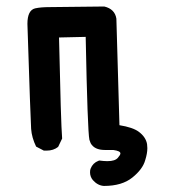

<svg xmlns="http://www.w3.org/2000/svg" viewBox="-20 -457 540 605"><path d="M325.2 15.6H310.5Q277.3 15.6 265.6 -5.9Q263.7 -10.7 261.7 -16.6Q255.9 -43.9 250 -340.8L166 -338.9Q171.9 -67.4 175.8 -20.5L164.1 3.9L163.1 5.9Q148.4 17.6 127 17.6Q124 17.6 118.2 17.6L93.8 4.9Q80.1 -23.4 78.1 -50.8Q76.2 -78.1 66.4 -381.8Q66.4 -424.8 90.8 -430.7Q108.4 -434.6 136.7 -434.6L308.6 -436.5Q341.8 -428.7 346.7 -398.4L356.4 -62.5Q398.4 -55.7 417 -42Q439.5 -25.4 443.4 -2.9Q444.3 3.9 444.3 9.8Q444.3 26.4 437.5 47.9Q429.7 76.2 397 102.5Q364.3 128.9 307.6 128.9Q288.1 127.9 272.5 110.4Q263.7 99.6 263.7 85.9Q263.7 78.1 265.6 74.2Q272.5 56.6 290 49.8L293 48.8Q307.6 50.8 318.4 50.8Q342.8 50.8 351.6 40Q359.4 31.2 359.4 26.4Q359.4 18.6 336.9 15.6Q332 15.6 325.2 15.6Z"/></svg>

Font: JasonHandwriting2
Style: SemiBold
Weight: 600
Version: Version 1.04.7